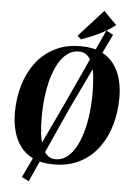

<svg xmlns="http://www.w3.org/2000/svg" viewBox="-69 -1039 832 1221"><g transform="rotate(5 347.0 -428.5)"><path d="M310.5 11.5Q231.5 11.5 178.2 -14.5Q125 -40.5 94 -84.2Q63 -128 49.5 -182.8Q36 -237.5 36 -295Q36 -385.5 59.5 -467.8Q83 -550 130.5 -614Q178 -678 249.8 -715.2Q321.5 -752.5 417 -752.5Q496 -752.5 548.8 -726.8Q601.5 -701 632.5 -657.5Q663.5 -614 676.8 -559.8Q690 -505.5 690 -448.5Q690 -357.5 666.8 -274.8Q643.5 -192 596 -127.5Q548.5 -63 477.2 -25.8Q406 11.5 310.5 11.5ZM319.5 -22.5Q357.5 -22.5 389 -45.5Q420.5 -68.5 444.5 -109.8Q468.5 -151 484.8 -206Q501 -261 509.2 -325.8Q517.5 -390.5 517.5 -460Q517.5 -509 513.5 -555.2Q509.5 -601.5 498 -638.2Q486.5 -675 464.5 -696.5Q442.5 -718 406.5 -718Q368 -718 336.8 -695.2Q305.5 -672.5 281.5 -631.5Q257.5 -590.5 241.2 -535.8Q225 -481 216.8 -417Q208.5 -353 208.5 -284Q208.5 -234 213 -187.2Q217.5 -140.5 229.5 -103.2Q241.5 -66 263.2 -44.2Q285 -22.5 319.5 -22.5ZM116.5 109 349.5 -385.5 570.5 -866 615 -842.5 385.5 -364 161.5 132ZM413.5 -796 390.5 -817 546.5 -989 629 -906.5Q599.5 -881.5 562.2 -860.8Q525 -840 486.8 -824Q448.5 -808 413.5 -796Z"/></g></svg>

Font: Merriweather 120pt ExtraBold
Style: Italic
Weight: 800
Italic angle: -7.8°
Version: Version 2.101